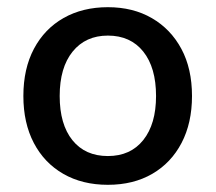

<svg xmlns="http://www.w3.org/2000/svg" viewBox="-20 -500 600 534"><path d="M514 -233Q514 -158 485 -102.5Q456 -47 403.5 -16.5Q351 14 280 14Q209 14 156 -16.5Q103 -47 74 -102.5Q45 -158 45 -233Q45 -309 74.5 -364.5Q104 -420 157 -450Q210 -480 280 -480Q350 -480 402.5 -449.5Q455 -419 484.5 -364Q514 -309 514 -233ZM280 -401Q218 -401 182 -356.5Q146 -312 146 -233Q146 -154 181.5 -110Q217 -66 280 -66Q343 -66 378.5 -110.5Q414 -155 414 -233Q414 -312 378.5 -356.5Q343 -401 280 -401Z"/></svg>

Font: Baloo Tamma 2 Medium
Style: Regular
Weight: 500
Designer: Divya Kowshik, Shuchita Grover and Ek Type
Foundry: Ek Type
Version: Version 1.700